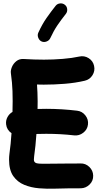

<svg xmlns="http://www.w3.org/2000/svg" viewBox="-20 -1074 596 1148"><path d="M16.6 -330.1Q13.7 -353.5 24.7 -373.8Q35.6 -394 54.7 -404.8Q55.7 -438 55.7 -468.8Q55.7 -503.4 54.7 -529.3Q53.7 -555.2 51.5 -580.3Q49.3 -605.5 44.9 -637.7Q43 -653.3 51.3 -673.6Q59.6 -693.8 77.9 -708.5Q96.2 -723.1 123 -721.2Q153.3 -719.2 183.3 -718.3Q213.4 -717.3 242.7 -717.3Q297.9 -717.3 355 -721.9Q412.1 -726.6 453.6 -735.8Q483.9 -742.7 510 -726.3Q536.1 -710 542.5 -680.2Q549.3 -650.4 533 -624.3Q516.6 -598.1 486.8 -591.3Q430.7 -578.1 367.2 -573Q303.7 -567.9 242.7 -567.9Q232.4 -567.9 221.7 -568.1Q210.9 -568.4 201.2 -568.8Q202.6 -545.9 203.9 -521.7Q205.1 -497.6 205.1 -468.8Q205.1 -446.3 204.6 -422.4Q229.5 -423.3 256.3 -423.3Q348.1 -423.3 440.9 -412.1Q471.2 -408.7 490.5 -384Q509.8 -359.4 505.9 -329.1Q502.4 -299.3 477.8 -280.3Q453.1 -261.2 422.9 -264.6Q342.8 -273.9 256.3 -273.9Q224.6 -273.9 197.8 -272.9Q195.3 -237.3 191.9 -203.4Q188.5 -169.4 184.1 -139.2Q182.6 -129.9 182.6 -119.6Q182.6 -103 197.8 -98.4Q212.9 -93.8 257.1 -95Q301.3 -96.2 387.2 -96.2Q406.7 -96.2 425 -96.2Q443.4 -96.2 460.9 -96.7Q491.7 -97.7 514.2 -75.9Q536.6 -54.2 537.1 -23.9Q538.1 6.8 516.1 28.8Q494.1 50.8 463.9 51.8Q444.8 52.2 425.8 52.2Q406.7 52.2 387.2 52.2Q353 52.2 307.1 54Q261.2 55.7 213.6 51.8Q166 47.9 125.2 31.2Q84.5 14.6 59.3 -21.2Q34.2 -57.1 34.2 -119.6Q34.2 -127.9 34.7 -137Q35.2 -146 36.6 -156.2Q40.5 -182.6 43.5 -213.6Q46.4 -244.6 48.8 -277.8Q20.5 -296.9 16.6 -330.1ZM367.7 -1045.4Q380.4 -1035.6 381.8 -1019.3Q383.3 -1002.9 373.5 -990.7Q346.2 -956.5 323.5 -923.1Q300.8 -889.6 280.8 -846.2Q274.4 -832 258.5 -825.9Q242.7 -819.8 228.5 -826.2Q214.8 -832.5 208.7 -848.4Q202.6 -864.3 209 -878.4Q231.9 -928.7 258.5 -966.8Q285.2 -1004.9 312.5 -1039.1Q322.3 -1051.8 338.9 -1053.5Q355.5 -1055.2 367.7 -1045.4Z"/></svg>

Font: Mikhak ExtraBold
Style: Regular
Weight: 800
Designer: Amin Abedi
Version: Version 3.3